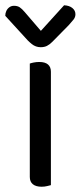

<svg xmlns="http://www.w3.org/2000/svg" viewBox="-33 -700 306 728"><path d="M80 -343H160V2Q156 3 146 5.5Q136 8 125 8Q103 8 91.5 -1.5Q80 -11 80 -29ZM160 -292H80V-459Q85 -461 95 -463Q105 -465 116 -465Q138 -465 149 -455.5Q160 -446 160 -428ZM61 -654 122 -583 210 -680Q230 -679 241.5 -669.5Q253 -660 253 -646Q253 -635 246 -626Q239 -617 228 -605L165 -541Q155 -531 145 -526Q135 -521 121 -521Q112 -521 103.5 -524Q95 -527 87.5 -533Q80 -539 72 -547L-13 -640Q-13 -650 -9 -658.5Q-5 -667 2.5 -672.5Q10 -678 20 -678Q33 -678 41.5 -672.5Q50 -667 61 -654Z"/></svg>

Font: Baloo Bhaina 2
Style: Regular
Weight: 400
Designer: Yesha Goshar, Manish Minz, Shuchita Grover and Ek Type
Foundry: Ek Type
Version: Version 1.700